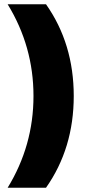

<svg xmlns="http://www.w3.org/2000/svg" viewBox="-20 -762 405 906"><path d="M16 -742H197Q328 -556 328 -309Q328 -62 197 124H16Q138 -75 138 -309Q138 -543 16 -742Z"/></svg>

Font: Montserrat Extra Bold
Style: Regular
Weight: 800
Designer: Julieta Ulanovsky
Foundry: Julieta Ulanovsky
Version: Version 3.001;PS 003.001;hotconv 1.0.70;makeotf.lib2.5.58329